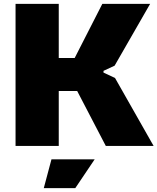

<svg xmlns="http://www.w3.org/2000/svg" viewBox="-20 -760 820 1000"><path d="M248 70H473L372 220H208ZM61 -740H286V-458H369L513 -740H762L577 -418L519 -391V-382L579 -354L780 0H531L382 -286H286V0H61Z"/></svg>

Font: Plata Sans Black
Style: Regular
Weight: 900
Designer: Pablo Impallari, Andres Torresi, & Cristiano Sobral
Foundry: Pablo Impallari, Andres Torresi, & Cristiano Sobral
Version: Version 1.00;December 28, 2019;FontCreator 12.0.0.2547 64-bi